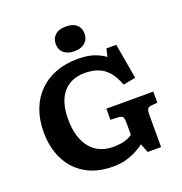

<svg xmlns="http://www.w3.org/2000/svg" viewBox="-163 -1077 1169 1233"><g transform="rotate(-20 422.0 -461.0)"><path d="M402 14Q291 14 213.5 -32.3Q136 -78.5 96 -159.8Q56 -241 56 -345Q56 -431 82 -499.2Q108 -567.5 156.2 -615.5Q204.5 -663.5 271.8 -688.7Q339 -714 421 -714Q484 -714 527.8 -699.8Q571.5 -685.5 606.5 -660.5L619 -714H686L728 -474L643.5 -457.5Q622 -515 592.8 -549Q563.5 -583 524.3 -598.2Q485 -613.5 433 -613.5Q384.5 -613.5 347.3 -597.5Q310 -581.5 284.3 -550.7Q258.5 -520 245.3 -475.2Q232 -430.5 232 -372.5Q232 -306 247 -256Q262 -206 290 -172.3Q318 -138.5 357.3 -121.5Q396.5 -104.5 445 -104.5Q474.5 -104.5 498.5 -108.5Q522.5 -112.5 542 -120Q561.5 -127.5 576.5 -139V-223.5Q576.5 -247.5 570.5 -259.2Q564.5 -271 540.5 -272L486 -274.5V-350.5H807V-274.5L764.5 -271Q746 -269.5 739 -258.7Q732 -248 732 -220V1.5H640.5L616.5 -59.5Q597.5 -45 566.8 -27.8Q536 -10.5 494.8 1.7Q453.5 14 402 14ZM421 -767Q375.5 -767 349 -789.5Q322.5 -812 322.5 -851.5Q322.5 -890 348.2 -912.8Q374 -935.5 421 -935.5Q468.5 -935.5 494 -913.3Q519.5 -891 519.5 -851.5Q519.5 -812.5 492.8 -789.8Q466 -767 421 -767Z"/></g></svg>

Font: Literata Variable Black
Style: Regular
Weight: 900
Designer: Latin by Veronika Burian and Jose Scaglione. Greek by Irene Vlachou. Cyrillic by Vera Evstafieva.
Foundry: TypeTogether
Version: Version 3.021